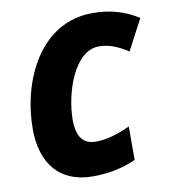

<svg xmlns="http://www.w3.org/2000/svg" viewBox="-82 -796 782 877"><g transform="rotate(-10 308.5 -357.5)"><path d="M279 10C347 10 416 -2 479 -31V-186C419 -159 371 -144 318 -144C263 -144 232 -180 232 -259C232 -385 294 -570 407 -570C452 -570 492 -555 542 -523L617 -665C556 -705 487 -725 405 -725C160 -725 45 -471 45 -250C45 -94 122 10 279 10Z"/></g></svg>

Font: Noto Sans SemiCondensed Black
Style: Italic
Weight: 900
Width: 4
Italic angle: -12°
Designer: Monotype Design Team
Foundry: Monotype Imaging Inc.
Version: Version 2.013